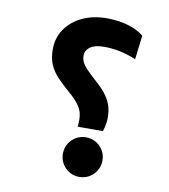

<svg xmlns="http://www.w3.org/2000/svg" viewBox="-81 -772 747 850"><g transform="rotate(10 293.0 -346.5)"><path d="M287.1 -208Q288.1 -217.3 288.3 -223.9Q288.6 -230.5 288.6 -240.7Q288.6 -255.4 284.7 -271Q280.8 -286.6 266.4 -306.9Q252 -327.1 219.7 -354.5Q189 -381.3 166.3 -405.3Q143.6 -429.2 131.1 -458Q118.7 -486.8 118.7 -526.9Q118.7 -577.6 145.8 -617.4Q172.9 -657.2 220.9 -680.2Q269 -703.1 331.1 -703.1Q383.8 -703.1 427.2 -690.2Q470.7 -677.2 498.5 -654.3L485.4 -546.4Q412.1 -576.7 341.3 -576.7Q299.8 -576.7 278.8 -561.5Q257.8 -546.4 257.8 -521.5Q257.8 -499 273.2 -479Q288.6 -459 328.6 -423.3Q364.3 -392.1 381.8 -366.5Q399.4 -340.8 405.3 -317.9Q411.1 -294.9 411.1 -270.5Q411.1 -256.8 408.9 -242.9Q406.7 -229 400.4 -208ZM332 9.8Q294.9 9.8 269 -16.4Q243.2 -42.5 243.2 -79.1Q243.2 -116.2 269 -142.1Q294.9 -168 332 -168Q369.1 -168 395 -142.1Q420.9 -116.2 420.9 -79.1Q420.9 -42.5 395 -16.4Q369.1 9.8 332 9.8Z"/></g></svg>

Font: Cascadia Code NF
Style: Bold
Weight: 700
Monospace: yes
Designer: Aaron Bell
Foundry: Saja Typeworks
Version: Version 2404.023; ttfautohint (v1.8.4)